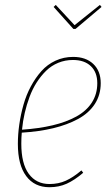

<svg xmlns="http://www.w3.org/2000/svg" viewBox="-20 -763 463 792"><path d="M291.5 -643.6H282.7L201.2 -734.4L210 -742.7L287.6 -659.2L392.1 -742.7L398.9 -734.4ZM281.7 -528.3Q334 -528.3 364.7 -499.3Q395.5 -470.2 395.5 -419.9Q395.5 -371.6 371.1 -334Q346.7 -296.4 302 -272.2Q257.3 -248 199.5 -234.1Q141.6 -220.2 69.8 -215.8Q67.9 -194.8 67.9 -169.9Q67.9 -88.4 98.6 -46.1Q129.4 -3.9 184.1 -3.9Q221.2 -3.9 251.5 -17.6Q281.7 -31.2 315.9 -60.1L323.2 -50.3Q287.1 -19.5 254.9 -5.1Q222.7 9.3 184.1 9.3Q122.1 9.3 87.9 -36.9Q53.7 -83 53.7 -169.4Q53.7 -209 59.6 -249.8Q65.4 -290.5 76.9 -331.1Q88.4 -371.6 107.4 -407Q126.5 -442.4 150.9 -469.7Q175.3 -497.1 209 -512.7Q242.7 -528.3 281.7 -528.3ZM70.8 -228Q141.1 -232.9 197 -246.1Q252.9 -259.3 294.7 -282.2Q336.4 -305.2 358.9 -340.1Q381.3 -375 381.3 -419.9Q381.3 -464.8 354.7 -490.2Q328.1 -515.6 280.8 -515.6Q248.5 -515.6 220.2 -503.9Q191.9 -492.2 170.4 -471.2Q148.9 -450.2 131.3 -422.9Q113.8 -395.5 101.8 -363Q89.8 -330.6 82 -296.9Q74.2 -263.2 70.8 -228Z"/></svg>

Font: Fira Sans Compressed Hair
Style: Italic
Weight: 100
Width: 3
Italic angle: -8°
Designer: Carrois Corporate & Edenspiekermann AG
Foundry: Carrois Corporate GbR & Edenspiekermann AG
Version: Version 4.203;PS 004.203;hotconv 1.0.88;makeotf.lib2.5.64775